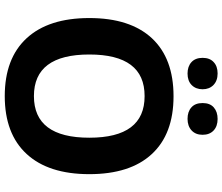

<svg xmlns="http://www.w3.org/2000/svg" viewBox="-86 -872 967 836"><g transform="rotate(90 398.0 -453.5)"><path d="M397.9 -599.1Q216.8 -599.6 216.8 -358.4Q216.8 -117.2 397.9 -117.2Q579.1 -117.2 579.1 -358.4Q579.1 -599.6 397.9 -599.1ZM650.4 -630.4Q737.8 -536.1 737.8 -358.4Q737.8 -180.7 649.9 -85.4Q562 9.8 397.9 9.8Q233.9 9.8 146 -85.4Q58.1 -180.7 58.1 -358.4Q58.1 -536.1 146 -630.9Q233.9 -725.1 398.4 -725.1Q563 -725.1 650.4 -630.4ZM497.6 -917Q529.3 -917 547.9 -899.4Q566.4 -881.8 566.4 -851.6Q566.4 -821.3 547.4 -803.7Q528.3 -786.1 497.1 -786.1Q465.8 -786.1 447.3 -802.7Q428.2 -819.3 428.2 -851.6Q428.2 -883.8 447.3 -900.4Q466.3 -917 497.6 -917ZM349.6 -803.7Q331.1 -786.1 299.8 -786.1Q268.6 -786.1 250 -803.2Q231.4 -820.3 231.4 -851.6Q231.4 -882.8 249.5 -899.4Q267.6 -917 299.3 -917Q331.1 -917 349.6 -898.9Q368.2 -880.9 368.2 -851.6Q368.2 -822.3 349.6 -803.7Z"/></g></svg>

Font: OpenSansHebrew-Bold
Style: Bold
Weight: 700
Foundry: Ascender Corporation, Yanek Iontef
Version: Version 2.001;PS 002.001;hotconv 1.0.70;makeotf.lib2.5.58329